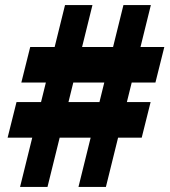

<svg xmlns="http://www.w3.org/2000/svg" viewBox="-20 -736 670 756"><path d="M289 0 466 -716H574L397 0ZM59 0 236 -716H344L167 0ZM64 -411 99 -551H627L592 -411ZM10 -194 45 -334H573L538 -194Z"/></svg>

Font: Danfo
Style: Regular
Weight: 400
Designer: Seyi Olusanya, David Udoh, Eyiyemi Adegbite, Mirko Velimirović
Version: Version 1.000